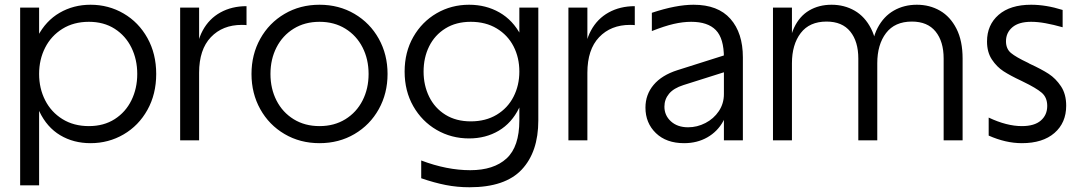

<svg xmlns="http://www.w3.org/2000/svg" viewBox="-20 -592 4558 810"><path d="M362 -572Q438 -572 501.5 -535Q565 -498 602 -431.5Q639 -365 639 -280Q639 -195 602 -128.5Q565 -62 501.5 -25Q438 12 362 12Q290 12 234 -21.5Q178 -55 146.5 -121Q115 -187 115 -280H105Q105 -373 139 -438.5Q173 -504 231.5 -538Q290 -572 362 -572ZM355 -60Q418 -60 464 -89.5Q510 -119 534.5 -169Q559 -219 559 -280Q559 -341 534.5 -391Q510 -441 464 -470.5Q418 -500 355 -500Q291 -500 243.5 -470.5Q196 -441 170.5 -391Q145 -341 145 -280Q145 -219 170.5 -169Q196 -119 243.5 -89.5Q291 -60 355 -60ZM65 -560H145V-400L125 -280L145 -183V190H65Z M820 -560V-360V-350V0H740V-560ZM1020 -566V-486Q1013 -487 1000 -487Q919 -487 869.5 -435Q820 -383 820 -285L808 -345Q808 -413 835 -463Q862 -513 910 -539.5Q958 -566 1020 -566Z M1615 -280Q1615 -198 1578 -131.5Q1541 -65 1475.5 -26.5Q1410 12 1328 12Q1246 12 1180.5 -26.5Q1115 -65 1078 -131.5Q1041 -198 1041 -280Q1041 -362 1078 -428.5Q1115 -495 1180.5 -533.5Q1246 -572 1328 -572Q1410 -572 1475.5 -533.5Q1541 -495 1578 -428.5Q1615 -362 1615 -280ZM1328 -60Q1390 -60 1437 -89Q1484 -118 1509.5 -168Q1535 -218 1535 -280Q1535 -342 1509.5 -392Q1484 -442 1437 -471Q1390 -500 1328 -500Q1266 -500 1219 -471Q1172 -442 1146.5 -392Q1121 -342 1121 -280Q1121 -218 1146.5 -168Q1172 -118 1219 -89Q1266 -60 1328 -60Z M1961 198Q1909 198 1860.5 188.5Q1812 179 1757 160V85Q1865 126 1964 126Q2063 126 2117 76.5Q2171 27 2171 -84V-173L2191 -290L2171 -380V-560H2251V-84Q2251 49 2181 123.5Q2111 198 1961 198ZM1959 -8Q1884 -8 1822 -44Q1760 -80 1723.5 -144Q1687 -208 1687 -290Q1687 -372 1723.5 -436Q1760 -500 1822 -536Q1884 -572 1959 -572Q2030 -572 2087 -539.5Q2144 -507 2177.5 -443Q2211 -379 2211 -290H2201Q2201 -200 2170 -136.5Q2139 -73 2084 -40.5Q2029 -8 1959 -8ZM1966 -500Q1904 -500 1859 -472Q1814 -444 1790.5 -396.5Q1767 -349 1767 -290Q1767 -232 1790.5 -184Q1814 -136 1859 -108Q1904 -80 1966 -80Q2029 -80 2075.5 -108Q2122 -136 2146.5 -184Q2171 -232 2171 -290Q2171 -349 2146.5 -396.5Q2122 -444 2075.5 -472Q2029 -500 1966 -500Z M2458 -560V-360V-350V0H2378V-560ZM2658 -566V-486Q2651 -487 2638 -487Q2557 -487 2507.5 -435Q2458 -383 2458 -285L2446 -345Q2446 -413 2473 -463Q2500 -513 2548 -539.5Q2596 -566 2658 -566Z M3059 -295 2863 -233Q2822 -220 2802.5 -196.5Q2783 -173 2783 -142Q2783 -105 2810.5 -80Q2838 -55 2883 -55Q2921 -55 2956 -73Q2991 -91 3012.5 -123Q3034 -155 3034 -195V-349Q3034 -430 3000 -465Q2966 -500 2896 -500Q2861 -500 2822 -491Q2783 -482 2730 -461V-538Q2832 -572 2906 -572Q3009 -572 3061.5 -512.5Q3114 -453 3114 -350V0H3034V-119L3046 -180H3055Q3055 -124 3031 -80.5Q3007 -37 2964 -12.5Q2921 12 2866 12Q2791 12 2747 -30.5Q2703 -73 2703 -138Q2703 -193 2737.5 -234Q2772 -275 2838 -296L3059 -366Z M3321 -560V-390V-380V0H3241V-560ZM3488 -572Q3542 -572 3585.5 -547Q3629 -522 3655 -471Q3681 -420 3681 -345V0H3601V-345Q3601 -417 3567 -459Q3533 -501 3467 -501Q3395 -501 3358 -452.5Q3321 -404 3321 -325L3307 -355Q3307 -426 3330 -475Q3353 -524 3394 -548Q3435 -572 3488 -572ZM3848 -572Q3902 -572 3945.5 -547Q3989 -522 4015 -471Q4041 -420 4041 -345V0H3961V-345Q3961 -417 3927 -459Q3893 -501 3827 -501Q3755 -501 3718 -452.5Q3681 -404 3681 -325L3657 -355Q3657 -426 3682.5 -474.5Q3708 -523 3751 -547.5Q3794 -572 3848 -572Z M4151 -20V-96Q4189 -78 4224 -69Q4259 -60 4291 -60Q4344 -60 4371 -83.5Q4398 -107 4398 -145Q4398 -181 4374.5 -201Q4351 -221 4297 -247L4289 -251Q4242 -273 4213.5 -291.5Q4185 -310 4164.5 -341Q4144 -372 4144 -417Q4144 -487 4193 -529.5Q4242 -572 4330 -572Q4393 -572 4463 -550V-477Q4424 -488 4391 -494Q4358 -500 4330 -500Q4278 -500 4251 -477Q4224 -454 4224 -418Q4224 -386 4245 -368.5Q4266 -351 4317 -327L4324 -323Q4374 -300 4404 -280.5Q4434 -261 4456 -228Q4478 -195 4478 -146Q4478 -74 4428.5 -31Q4379 12 4291 12Q4223 12 4151 -20Z"/></svg>

Font: TASA Explorer VF
Style: Regular
Weight: 400
Designer: Weizhong Zhang
Foundry: Local Remote
Version: Version 1.000;Glyphs 3.2 (3192)